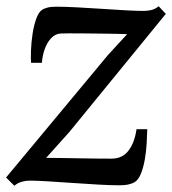

<svg xmlns="http://www.w3.org/2000/svg" viewBox="-20 -585 552 616"><path d="M388 -475.5Q375.5 -476 352 -476.5Q328.5 -477 300.8 -477.2Q273 -477.5 246.5 -477.8Q220 -478 200.5 -478Q181 -478 175 -477.5Q157 -476.5 144 -462.5Q131 -448.5 123.5 -427.5Q116 -406.5 114.5 -383.5H79.5Q78.5 -400 79.5 -425Q80.5 -450 84.5 -476.5Q88.5 -503 96 -524.2Q103.5 -545.5 115 -553.5Q121 -557.5 131.8 -560.5Q142.5 -563.5 160.5 -563.5Q187.5 -563.5 225.8 -561.5Q264 -559.5 304.8 -556.8Q345.5 -554 381.8 -552Q418 -550 440.5 -550Q454 -550 466.2 -553Q478.5 -556 489 -565L512 -540.5L202.5 -161.5L128 -78.5Q148 -78.5 178.2 -78Q208.5 -77.5 240 -77Q271.5 -76.5 298 -76.2Q324.5 -76 337.5 -76Q373 -76 392.5 -102Q412 -128 418 -170.5H452.5Q452 -150 450.5 -124Q449 -98 444.5 -72.8Q440 -47.5 432.2 -28Q424.5 -8.5 412 -0.5Q405.5 3.5 393.2 6.5Q381 9.5 362.5 9.5Q335 9.5 295.2 7.2Q255.5 5 213.2 2Q171 -1 134.2 -3.2Q97.5 -5.5 75.5 -5.5Q62.5 -5.5 49.5 -1.8Q36.5 2 26 11L-0.5 -15.5L326 -408Z"/></svg>

Font: Merriweather 20pt
Style: Italic
Weight: 400
Italic angle: -7.8°
Version: Version 2.101